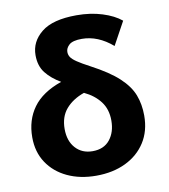

<svg xmlns="http://www.w3.org/2000/svg" viewBox="-84 -818 790 900"><g transform="rotate(-10 311.0 -368.5)"><path d="M302.2 9.8Q225.1 9.8 165.3 -18.3Q105.5 -46.4 71.3 -97.9Q37.1 -149.4 37.1 -219.2Q37.1 -301.3 80.1 -360.6Q123 -419.9 215.8 -452.1Q171.4 -478 145.3 -511.2Q119.1 -544.4 119.1 -595.7Q119.1 -660.2 173.1 -703.6Q227.1 -747.1 340.3 -747.1Q407.2 -747.1 462.4 -729.7Q517.6 -712.4 551.8 -684.1L491.7 -574.2Q422.4 -633.8 345.7 -633.8Q302.7 -633.8 285.6 -618.7Q268.6 -603.5 268.6 -585Q268.6 -571.3 275.9 -560.1Q283.2 -548.8 303.7 -534.9Q324.2 -521 363.8 -500Q447.8 -455.6 492.7 -413.8Q537.6 -372.1 554.7 -327.4Q571.8 -282.7 571.8 -229Q571.8 -155.8 537.6 -102.3Q503.4 -48.8 442.6 -19.5Q381.8 9.8 302.2 9.8ZM305.2 -106.4Q358.9 -106.4 387.5 -142.1Q416 -177.7 416 -232.9Q416 -287.1 387.9 -323.7Q359.9 -360.4 312 -382.8Q256.8 -363.3 225.1 -326.4Q193.4 -289.6 193.4 -231.4Q193.4 -174.3 224.1 -140.4Q254.9 -106.4 305.2 -106.4Z"/></g></svg>

Font: Lunasima
Style: Bold
Weight: 700
Designer: The DocRepair Project, Monotype Design Team
Foundry: Google
Version: Version 2.009